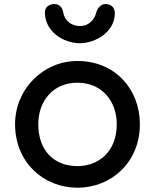

<svg xmlns="http://www.w3.org/2000/svg" viewBox="-20 -898 753 933"><path d="M53.2 -294.4C53.2 -108.9 191.9 14.2 356.4 14.2C520.5 14.2 659.7 -108.9 659.7 -294.4C659.7 -463.9 540 -601.6 356.4 -601.6C188.5 -601.6 53.2 -463.9 53.2 -294.4ZM166 -294.4C166 -404.3 235.4 -496.1 356 -496.1C477.1 -496.1 547.4 -404.3 547.4 -294.4C547.4 -161.6 460 -90.8 356 -90.8C238.8 -90.8 166 -170.4 166 -294.4ZM367.7 -688C444.8 -688 538.1 -743.2 538.1 -834C538.1 -865.2 515.1 -878.4 492.7 -878.4C472.2 -878.4 454.1 -860.8 448.2 -838.4C439 -800.3 409.7 -771.5 369.6 -771.5C324.7 -771.5 293.5 -798.8 287.1 -838.4C282.7 -863.3 267.1 -878.4 243.7 -878.4C222.7 -878.4 198.2 -866.2 198.2 -837.4C198.2 -744.1 289.1 -688 367.7 -688Z"/></svg>

Font: Autour One
Style: Regular
Weight: 400
Designer: Eben Sorkin
Foundry: Eben Sorkin
Version: Version 1.002